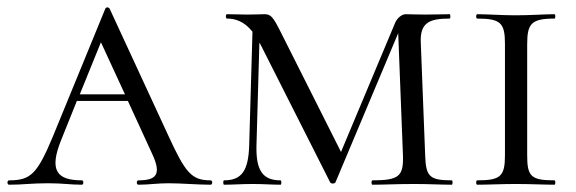

<svg xmlns="http://www.w3.org/2000/svg" viewBox="-22 -507 1582 527"><path d="M556 -12C504 -12 487 -32 439 -137L279 -483C276 -488 269 -488 267 -483L123 -132C80 -29 62 -12 3 -12C-3 -12 -3 0 3 0C42 0 63 -4 110 -4C152 -4 170 0 203 0C208 0 208 -12 203 -12C134 -12 112 -39 146 -123L189 -230H329L396 -84C422 -28 407 -12 358 -12C352 -12 352 0 358 0C386 0 410 -4 440 -4C477 -4 519 0 556 0C562 0 562 -12 556 -12ZM197 -248 255 -391 321 -248Z M1218 -12C1156 -12 1147 -23 1145 -81L1133 -389C1130 -446 1158 -456 1212 -456C1215 -456 1215 -468 1212 -468C1191 -468 1175 -467 1145 -467C1122 -467 1101 -468 1092 -468C1081 -468 1068 -458 1062 -443L914 -90L750 -416C728 -460 722 -468 704 -468C695 -468 677 -467 656 -467C643 -467 620 -468 601 -468C597 -468 597 -456 601 -456C622 -456 647 -450 671 -420L662 -109C660 -39 642 -12 593 -12C590 -12 590 0 593 0C616 0 644 -2 671 -2C701 -2 725 0 748 0C751 0 751 -12 748 -12C699 -12 680 -39 682 -109L690 -390L693 -385L884 -7C886 -2 897 -2 899 -7L1071 -416L1084 -81C1086 -23 1073 -12 1000 -12C997 -12 997 0 1000 0C1032 0 1069 -2 1115 -2C1153 -2 1190 0 1218 0C1221 0 1221 -12 1218 -12Z M1425 -81V-385C1425 -442 1436 -456 1500 -456C1503 -456 1503 -468 1500 -468C1472 -468 1435 -465 1393 -465C1355 -465 1317 -468 1288 -468C1284 -468 1284 -456 1288 -456C1352 -456 1364 -444 1364 -387V-81C1364 -23 1352 -12 1288 -12C1284 -12 1284 0 1288 0C1317 0 1355 -2 1393 -2C1435 -2 1471 0 1500 0C1503 0 1503 -12 1500 -12C1435 -12 1425 -23 1425 -81Z"/></svg>

Font: Cormorant SC
Style: Regular
Weight: 400
Designer: Christian Thalmann (Catharsis Fonts)
Version: Version 1.000;PS 001.000;hotconv 1.0.70;makeotf.lib2.5.58329